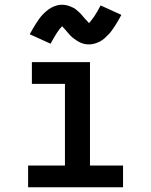

<svg xmlns="http://www.w3.org/2000/svg" viewBox="-20 -793 640 813"><path d="M99 0V-92H255V-438H115V-530H361V-92H501V0ZM357 -605Q348 -605 339.5 -606.5Q331 -608 322 -612Q313 -616 306 -620.5Q299 -625 291 -631Q283 -637 277 -643.5Q271 -650 266 -656Q261 -662 254 -670Q247 -678 243 -682Q237 -676 232 -669.5Q227 -663 221 -654Q215 -645 208.5 -633.5Q202 -622 194 -608L106 -648Q113 -661 120 -673Q127 -685 133.5 -695Q140 -705 146.5 -714Q153 -723 160 -730.5Q167 -738 176.5 -746Q186 -754 196.5 -760Q207 -766 219 -769.5Q231 -773 243 -773Q249 -773 255 -772Q261 -771 267 -769.5Q273 -768 278.5 -765.5Q284 -763 289.5 -760.5Q295 -758 299.5 -754.5Q304 -751 309 -746.5Q314 -742 318.5 -738Q323 -734 326.5 -729.5Q330 -725 333.5 -721Q337 -717 341 -712.5Q345 -708 349.5 -703.5Q354 -699 357 -695Q363 -702 368 -708.5Q373 -715 379 -723.5Q385 -732 391.5 -743.5Q398 -755 406 -770L494 -730Q487 -717 480 -705Q473 -693 466.5 -683Q460 -673 453.5 -664Q447 -655 440 -647.5Q433 -640 423.5 -631.5Q414 -623 403.5 -617.5Q393 -612 381 -608.5Q369 -605 357 -605Z"/></svg>

Font: Iosevka Curly Slab SmBdEx
Style: Regular
Weight: 600
Width: 7
Monospace: yes
Designer: Belleve Invis
Foundry: Belleve Invis
Version: Version 11.1.0; ttfautohint (v1.8.3)